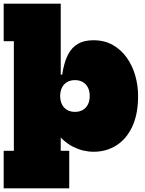

<svg xmlns="http://www.w3.org/2000/svg" viewBox="-21 -810 787 1040"><path d="M-1 210V7H54V-587H-1V-790H308V-353L305 -310V-283L308 -161V7H354V210ZM486 12Q430 12 377.5 -13.8Q325 -39.5 281.5 -95.5Q238 -151.5 209 -242L305 -290Q305 -263.5 314.8 -244.2Q324.5 -225 342.5 -214.5Q360.5 -204 385 -204Q409.5 -204 427.5 -214.5Q445.5 -225 455.2 -244.2Q465 -263.5 465 -290Q465 -316.5 455.2 -335.8Q445.5 -355 427.5 -365.5Q409.5 -376 385 -376Q360.5 -376 342.5 -365.5Q324.5 -355 314.8 -335.8Q305 -316.5 305 -290L292 -406H316Q325.5 -470.5 346.2 -511.8Q367 -553 401 -572.5Q435 -592 485 -592Q545 -592 590.2 -566.2Q635.5 -540.5 666 -497.2Q696.5 -454 711.8 -400.2Q727 -346.5 727 -290Q727 -192.5 695.8 -125Q664.5 -57.5 610 -22.8Q555.5 12 486 12Z"/></svg>

Font: Hepta Slab Black
Style: Regular
Weight: 900
Designer: Michael LaGattuta
Foundry: Michael LaGattuta
Version: Version 1.102